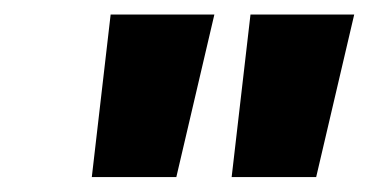

<svg xmlns="http://www.w3.org/2000/svg" viewBox="-20 -820 502 261"><path d="M104.8 -579.3 130.4 -800.2H271.4L219.7 -579.3ZM294.9 -579.3 320.5 -800.2H461.5L409.8 -579.3Z"/></svg>

Font: Poppins Variable
Style: Italic
Weight: 100
Italic angle: -10°
Designer: Jonny Pinhorn
Foundry: Indian Type Foundry
Version: Version 6.000